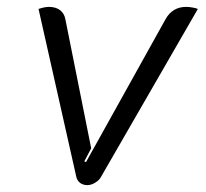

<svg xmlns="http://www.w3.org/2000/svg" viewBox="-20 -529 599 558"><path d="M202 -14 92 -503Q110 -509 122 -509Q142 -509 154.5 -499.5Q167 -490 170 -473L245 -98L225 -60L230 -58L461 -473Q481 -509 521 -509Q530 -509 540.5 -507Q551 -505 555 -503L273 -14Q268 -5 256.5 2Q245 9 234 9Q222 9 213.5 3Q205 -3 202 -14Z"/></svg>

Font: K2D Light
Style: Italic
Weight: 300
Italic angle: -10°
Designer: Katatrad Aksorn Co.,Ltd.
Foundry: Cadson Demak Co.,Ltd.
Version: Version 1.000; ttfautohint (v1.6)